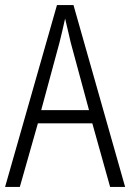

<svg xmlns="http://www.w3.org/2000/svg" viewBox="-20 -735 512 755"><path d="M413 0 343 -250H129L58 0H0L204 -715H269L472 0ZM258 -568Q253 -591 247 -615.5Q241 -640 236 -662Q231 -639 225.5 -615.5Q220 -592 214 -568L142 -302H330Z"/></svg>

Font: Noto Sans Sinhala UI Condensed Light
Style: Regular
Weight: 300
Width: 3
Designer: Jelle Bosma - Monotype Design Team
Foundry: Monotype Imaging Inc.
Version: Version 2.006; ttfautohint (v1.8.4.7-5d5b)